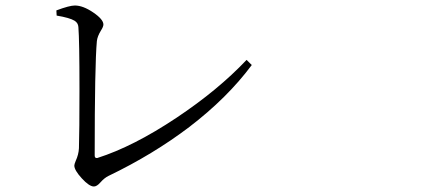

<svg xmlns="http://www.w3.org/2000/svg" viewBox="-20 -680 1540 690"><path d="M317.4 -9.8Q300.8 -9.8 273.9 -39.1Q247.1 -68.4 247.1 -85Q247.1 -89.8 252 -101.6Q262.7 -125 263.7 -147.5Q265.6 -207 265.6 -360.4Q265.6 -534.2 261.7 -583Q260.7 -597.7 248 -605.5Q230.5 -616.2 183.6 -624L182.6 -642.6Q229.5 -660.2 249 -660.2Q278.3 -660.2 314.9 -635.3Q351.6 -610.4 351.6 -591.8Q351.6 -584 342.8 -570.3Q330.1 -549.8 328.1 -532.2Q320.3 -446.3 320.3 -121.1Q320.3 -110.4 330.1 -112.3Q459 -153.3 614.3 -256.8Q763.7 -356.4 866.2 -464.8L884.8 -446.3Q796.9 -328.1 660.2 -223.6Q530.3 -125 370.1 -47.9Q355.5 -41 340.8 -24.4Q328.1 -9.8 317.4 -9.8Z"/></svg>

Font: Bpmf GenYo Min R
Style: R
Weight: 400
Foundry: But Ko
Version: Version 1.320